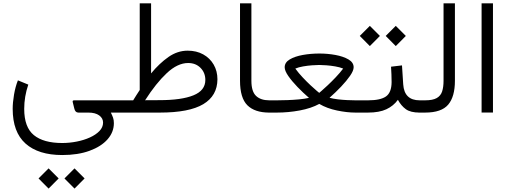

<svg xmlns="http://www.w3.org/2000/svg" viewBox="-20 -672 3042 1146"><path d="M148.9 -167Q124.5 -95.7 124.5 -22Q124.5 87.4 182.1 134.5Q239.7 181.6 351.1 181.6Q394.5 181.6 437.7 173.1Q481 164.6 516.6 148.4Q552.2 132.3 573.7 109.9Q595.2 87.4 595.2 59.6Q595.2 33.7 572 16.8Q548.8 0 507.8 0H447.8Q428.7 0 423.3 -24.9L414.1 -62.5Q411.1 -73.2 422.9 -73.2H711.4V0H641.6Q650.4 17.6 655 31Q659.7 44.4 659.7 63Q659.7 116.7 621.8 159.7Q584 202.6 514.6 228Q445.3 253.4 351.6 253.4Q209 253.4 132.3 184.8Q55.7 116.2 55.7 -22.5Q55.7 -59.6 63.7 -107.2Q71.8 -154.8 86.9 -192.4ZM364.7 393.1 424.8 333 484.9 393.1 424.8 453.6ZM210 393.1 270 333 330.1 393.1 270 453.6Z M881.8 -233.9Q931.2 -293.9 985.4 -331.8Q1039.6 -369.6 1100.1 -369.6Q1152.8 -369.6 1192.9 -347.4Q1232.9 -325.2 1255.4 -286.4Q1277.8 -247.6 1277.8 -198.7Q1277.3 -100.6 1193.4 -50.3Q1109.4 0 934.1 0H691.9V-73.2H774.9Q784.2 -88.9 794.2 -104.2Q804.2 -119.6 814 -134.8V-652.3H881.8ZM931.6 -74.2Q1063.5 -74.2 1134.5 -103Q1205.6 -131.8 1205.6 -194.8Q1205.6 -237.8 1177 -266.8Q1148.4 -295.9 1103 -295.9Q1040 -295.9 975.6 -235.6Q911.1 -175.3 846.2 -73.7Z M1600.1 0H1586.9Q1500.5 0 1456.5 -43.7Q1412.6 -87.4 1412.6 -190.4V-652.3H1480.5V-189.9Q1480.5 -126 1508.3 -99.6Q1536.1 -73.2 1586.9 -73.2H1600.1Z M1946.8 -88.4Q1968.3 -82.5 1996.8 -79.1Q2025.4 -75.7 2053.5 -74.5Q2081.5 -73.2 2100.6 -73.2H2123V0H2100.6Q2050.8 0 1991.2 -12.5Q1931.6 -24.9 1885.7 -51.8Q1837.4 -25.4 1769.3 -12.7Q1701.2 0 1632.8 0H1580.6V-73.2H1634.3Q1661.6 -73.2 1696.3 -74.5Q1731 -75.7 1764.9 -78.9Q1798.8 -82 1824.2 -87.9Q1788.6 -118.7 1755.4 -153.1Q1722.2 -187.5 1700.7 -218.5Q1679.2 -249.5 1679.2 -270.5Q1679.2 -299.3 1709.5 -317.4Q1739.7 -335.4 1787.4 -344Q1835 -352.5 1886.7 -352.5Q1935.1 -352.5 1981.9 -344Q2028.8 -335.4 2059.8 -317.4Q2090.8 -299.3 2090.8 -270.5Q2090.8 -250.5 2069.8 -220Q2048.8 -189.5 2015.9 -154.8Q1982.9 -120.1 1946.8 -88.4ZM1885.3 -284.2Q1868.2 -284.2 1842 -282.2Q1815.9 -280.3 1789.1 -275.6Q1762.2 -271 1742.7 -262.7Q1762.2 -235.8 1786.6 -210Q1811 -184.1 1833.5 -163.1Q1856 -142.1 1870.6 -129.9Q1885.3 -117.7 1885.3 -117.7Q1885.3 -117.7 1899.7 -130.1Q1914.1 -142.6 1936.3 -163.3Q1958.5 -184.1 1983.2 -210Q2007.8 -235.8 2028.3 -262.7Q2008.3 -271 1981.4 -275.6Q1954.6 -280.3 1928.5 -282.2Q1902.3 -284.2 1885.3 -284.2Z M2497.6 0H2484.4Q2430.2 0 2402.3 -20.3Q2374.5 -40.5 2355 -76.2Q2328.6 -39.6 2286.1 -19.8Q2243.7 0 2176.3 0H2103.5V-73.2H2177.2Q2251 -73.2 2283.9 -96.4Q2316.9 -119.6 2317.4 -181.6Q2317.4 -204.1 2316.4 -228Q2315.4 -252 2314 -273.9L2379.4 -281.7L2386.7 -168.5Q2393.1 -73.2 2484.9 -73.2H2497.6ZM2282.2 -457.5 2342.3 -517.6 2402.3 -457.5 2342.3 -397ZM2127.4 -457.5 2187.5 -517.6 2247.6 -457.5 2187.5 -397Z M2478 0V-73.2H2517.6Q2563 -73.2 2586.7 -86.7Q2610.4 -100.1 2618.9 -126.2Q2627.4 -152.3 2627.4 -189.5V-652.3H2695.3V-189.9Q2695.3 -95.2 2655.3 -47.6Q2615.2 0 2517.1 0Z M2854.5 -652.3H2922.4V-0.5H2854.5Z"/></svg>

Font: Vazir Light WOL-UI
Style: Light-WOL-UI
Weight: 300
Designer: Saber Rastikerdar
Foundry: Saber Rastikerdar
Version: Version 30.1.0